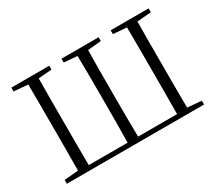

<svg xmlns="http://www.w3.org/2000/svg" viewBox="-132 -990 1407 1254"><g transform="rotate(-30 571.5 -362.5)"><path d="M200 0H1089V-29L983 -38C982 -137 982 -236 982 -341V-388C982 -490 982 -590 983 -687L1089 -696V-725H803V-696L905 -688C906 -590 906 -491 906 -388V-341C906 -234 906 -133 905 -34H611C609 -133 609 -234 609 -341V-388C609 -490 609 -590 611 -687L712 -696V-725H432V-696L532 -688C534 -590 534 -490 534 -388V-341C534 -234 534 -134 532 -34H239C238 -133 238 -234 238 -341V-388C238 -491 238 -590 239 -688L340 -696V-725H54V-696L160 -687C161 -590 161 -490 161 -388V-341C161 -236 161 -137 160 -38L54 -29V0Z"/></g></svg>

Font: Noto Serif CJK HK Light
Style: Regular
Weight: 300
Designer: Ryoko NISHIZUKA 西塚涼子 (kana & ideographs); Frank Grießhammer (Latin, Greek & Cyrillic); Wenlong ZHANG 张文龙 (bopomofo); San
Foundry: Adobe
Version: Version 2.001;hotconv 1.1.0;makeotfexe 2.6.0